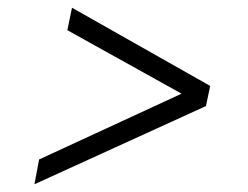

<svg xmlns="http://www.w3.org/2000/svg" viewBox="-20 -538 640 496"><path d="M69 -62 81 -126 449 -296 154 -460 166 -518 523 -316 512 -264Z"/></svg>

Font: Radio Canada Light
Style: Italic
Weight: 300
Italic angle: -12°
Designer: Charles Daoud, Etienne Aubert Bonn, Alexandre Saumier Demers, Jacques Le Bailly
Foundry: Radio-Canada
Version: Version 2.104; ttfautohint (v1.8.4.7-5d5b);gftools[0.9.28.de